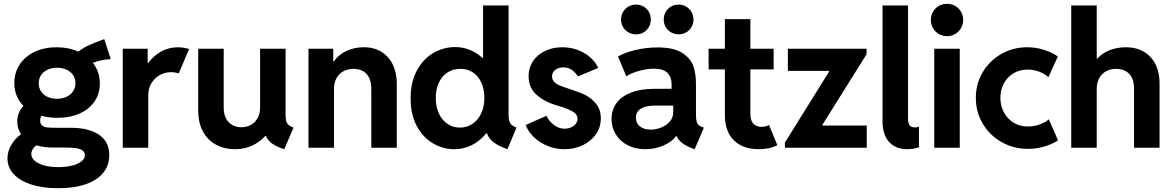

<svg xmlns="http://www.w3.org/2000/svg" viewBox="-20 -781 6201 1015"><path d="M19.5 56.6Q19.5 19.5 39.1 -14.2Q58.6 -47.9 91.3 -71.3Q71.3 -101.6 71.3 -138.7Q71.3 -186.5 104 -221.2Q80.6 -244.6 68.1 -275.1Q55.7 -305.7 55.7 -341.8Q55.7 -397 84.2 -440.2Q112.8 -483.4 163.6 -507.3Q214.4 -531.2 279.3 -531.2Q342.3 -531.2 393.6 -508.3Q421.4 -528.8 451.4 -542.7Q481.4 -556.6 531.2 -574.2L565.4 -468.8Q532.7 -466.3 512.7 -461.7Q492.7 -457 471.2 -448.7Q507.8 -401.4 507.8 -339.8Q507.8 -285.6 479.7 -244.6Q451.7 -203.6 400.9 -180.9Q350.1 -158.2 283.2 -158.2Q238.8 -158.2 198.7 -168.9Q192.4 -158.2 192.4 -144.5Q192.4 -125.5 203.1 -117.2Q213.9 -108.9 230.2 -107.2Q246.6 -105.5 278.3 -105.5H354.5Q448.2 -105.5 502.9 -69.1Q557.6 -32.7 557.6 39.1Q557.6 92.3 526.4 131.6Q495.1 170.9 434.6 192.4Q374 213.9 288.1 213.9Q205.1 213.9 144.5 194.1Q84 174.3 51.8 138.7Q19.5 103 19.5 56.6ZM378.9 -341.8Q378.9 -365.2 366.5 -383.8Q354 -402.3 331.8 -412.6Q309.6 -422.9 281.2 -422.9Q252.9 -422.9 231 -412.4Q209 -401.9 196.8 -383.3Q184.6 -364.7 184.6 -340.8Q184.6 -316.9 196.8 -298.1Q209 -279.3 231.2 -269Q253.4 -258.8 281.2 -258.8Q310.1 -258.8 332.3 -269.5Q354.5 -280.3 366.7 -299.1Q378.9 -317.9 378.9 -341.8ZM288.1 102.5Q328.6 102.5 360.6 94.5Q392.6 86.4 410.6 72Q428.7 57.6 428.7 39.1Q428.7 20.5 411.9 11.7Q395 2.9 373.3 1Q351.6 -1 322.3 -1H259.8Q210.4 -1 172.4 -13.2Q160.6 -4.9 153.1 7.8Q145.5 20.5 145.5 33.2Q145.5 52.2 162.4 67.9Q179.2 83.5 211.4 93Q243.7 102.5 288.1 102.5Z M628.9 -523.4H760.7V-448.2H763.7Q790 -484.4 830.1 -507.6Q870.1 -530.8 921.9 -531.2Q939.9 -530.8 956.1 -527.8Q972.2 -524.9 979.5 -521.5L924.8 -392.6Q919.9 -395 908 -397.2Q896 -399.4 882.8 -399.4Q855 -399.4 827.6 -385.5Q800.3 -371.6 782 -343.8Q763.7 -315.9 763.7 -277.3V0H628.9Z M1027.8 -196.3V-523.4H1162.6V-211.9Q1162.6 -178.7 1174.6 -155.5Q1186.5 -132.3 1207.8 -120.4Q1229 -108.4 1255.4 -108.4Q1284.7 -108.4 1307.4 -121.3Q1330.1 -134.3 1342.5 -158Q1355 -181.6 1355 -211.9V-523.4H1489.7V-173.8Q1489.7 -152.8 1493.2 -140.9Q1496.6 -128.9 1505.4 -120.8Q1514.2 -112.8 1531.7 -106.4L1482.9 7.8Q1403.3 -16.6 1385.3 -62.5H1382.8Q1352.5 -29.3 1311.8 -10.7Q1271 7.8 1222.2 7.8Q1166.5 7.8 1122.3 -15.9Q1078.1 -39.6 1053 -85.7Q1027.8 -131.8 1027.8 -196.3Z M1610.8 -523.4H1741.7V-456.1H1744.6Q1769.5 -492.2 1811.5 -511.7Q1853.5 -531.2 1903.8 -531.2Q1958.5 -531.2 1997.8 -506.1Q2037.1 -481 2057.4 -437.7Q2077.6 -394.5 2077.6 -340.8V0H1942.9V-311.5Q1942.9 -362.8 1917.7 -389.9Q1892.6 -417 1848.1 -417Q1818.8 -417 1795.7 -404.5Q1772.5 -392.1 1759 -368.2Q1745.6 -344.2 1745.6 -310.5V0H1610.8Z M2554.7 -76.2H2550.3Q2518.6 -36.6 2475.1 -14.4Q2431.6 7.8 2381.3 7.8Q2321.8 7.8 2268.6 -23.4Q2215.3 -54.7 2182.9 -115.5Q2150.4 -176.3 2150.9 -260.7Q2150.4 -345.2 2182.9 -406.5Q2215.3 -467.8 2269 -499.8Q2322.8 -531.7 2384.3 -532.2Q2426.8 -532.2 2463.6 -517.3Q2500.5 -502.4 2530.3 -474.6H2533.7V-752H2668.5V-170.9Q2668.9 -150.9 2672.9 -139.2Q2676.8 -127.4 2685.5 -120.1Q2694.3 -112.8 2710.4 -106.4L2662.6 7.8Q2615.2 -8.8 2588.9 -29.3Q2562.5 -49.8 2554.7 -76.2ZM2540.5 -262.7Q2540.5 -310.1 2524.2 -345.2Q2507.8 -380.4 2478.8 -398.9Q2449.7 -417.5 2413.6 -417Q2375.5 -417 2345.9 -398.2Q2316.4 -379.4 2300 -344.2Q2283.7 -309.1 2283.7 -262.7Q2283.7 -217.3 2299.8 -181.9Q2315.9 -146.5 2345.2 -126.5Q2374.5 -106.4 2411.6 -106.4Q2448.7 -106.4 2478 -126.5Q2507.3 -146.5 2523.9 -181.9Q2540.5 -217.3 2540.5 -262.7Z M2758.8 -120.1 2869.1 -168.9Q2881.8 -140.6 2908 -120.6Q2934.1 -100.6 2964.8 -100.6Q2983.9 -100.6 2999.5 -107.9Q3015.1 -115.2 3024.2 -127.2Q3033.2 -139.2 3033.2 -152.3Q3033.2 -177.7 3004.6 -193.1Q2976.1 -208.5 2930.7 -221.7L2917 -225.6Q2855 -244.6 2814.7 -281.5Q2774.4 -318.4 2774.4 -378.9Q2774.4 -423.3 2797.9 -458Q2821.3 -492.7 2862.1 -512Q2902.8 -531.2 2953.1 -531.2Q2996.6 -531.2 3034.4 -516.8Q3072.3 -502.4 3100.3 -477.8Q3128.4 -453.1 3142.6 -421.9L3035.2 -377Q3023.4 -396 3004.4 -410.4Q2985.4 -424.8 2958 -424.8Q2932.1 -424.8 2915.3 -411.6Q2898.4 -398.4 2898.4 -377Q2898.4 -358.9 2910.6 -347.2Q2922.9 -335.4 2941.9 -327.9Q2960.9 -320.3 3002.9 -306.6Q3043.5 -293.9 3075.2 -278.1Q3106.9 -262.2 3131.6 -231.7Q3156.2 -201.2 3156.2 -155.3Q3156.2 -108.4 3130.4 -71.3Q3104.5 -34.2 3060.5 -13.2Q3016.6 7.8 2964.8 7.8Q2918 7.8 2876 -9Q2834 -25.9 2803.2 -55.2Q2772.5 -84.5 2758.8 -120.1Z M3212.9 -152.3Q3212.9 -199.7 3238.8 -235.6Q3264.6 -271.5 3315.9 -291.5Q3367.2 -311.5 3440.4 -311.5H3530.3V-336.9Q3530.3 -373.5 3508.1 -395.8Q3485.8 -418 3437.5 -418Q3400.4 -418 3358.9 -406.5Q3317.4 -395 3291 -377.9L3247.1 -482.4Q3280.3 -502 3337.4 -516.1Q3394.5 -530.3 3456.1 -530.3Q3543.9 -530.3 3588.9 -499.8Q3633.8 -469.2 3646.5 -428.5Q3659.2 -387.7 3659.2 -338.9V-175.8Q3659.2 -145 3665.5 -130.6Q3671.9 -116.2 3689.5 -110.4L3701.2 -106.4L3652.3 7.8L3636.7 2Q3573.2 -22 3556.2 -62.5H3555.2Q3533.2 -32.2 3488.5 -12.2Q3443.8 7.8 3390.6 7.8Q3338.9 7.8 3298.3 -13.2Q3257.8 -34.2 3235.4 -70.8Q3212.9 -107.4 3212.9 -152.3ZM3420.9 -95.7Q3444.8 -95.7 3472.4 -105.7Q3500 -115.7 3519.5 -137Q3539.1 -158.2 3539.1 -189.5V-222.7H3441.4Q3393.6 -222.7 3367.7 -206.5Q3341.8 -190.4 3341.8 -158.2Q3341.8 -128.9 3363.5 -112.3Q3385.3 -95.7 3420.9 -95.7ZM3488.8 -677.7Q3488.8 -699.7 3499 -717.8Q3509.3 -735.8 3527.3 -746.3Q3545.4 -756.8 3566.9 -756.8Q3588.9 -756.8 3606.9 -746.3Q3625 -735.8 3635.5 -717.8Q3646 -699.7 3646 -677.7Q3646 -656.2 3635.7 -638.2Q3625.5 -620.1 3607.4 -609.9Q3589.4 -599.6 3567.9 -599.6Q3545.9 -599.6 3527.8 -609.9Q3509.8 -620.1 3499.3 -637.9Q3488.8 -655.8 3488.8 -677.7ZM3263.2 -677.7Q3263.2 -699.7 3273.7 -717.8Q3284.2 -735.8 3302.2 -746.3Q3320.3 -756.8 3342.3 -756.8Q3363.8 -756.8 3381.8 -746.6Q3399.9 -736.3 3410.2 -718.3Q3420.4 -700.2 3420.4 -678.7Q3420.4 -656.2 3410.2 -638.2Q3399.9 -620.1 3382.1 -609.6Q3364.3 -599.1 3342.3 -599.6Q3320.3 -599.6 3302.2 -609.9Q3284.2 -620.1 3273.7 -637.9Q3263.2 -655.8 3263.2 -677.7Z M3812 -168.9V-414.1H3726.1V-523.4H3812V-679.7H3946.8V-523.4H4069.8V-414.1H3946.8V-176.8Q3946.8 -143.1 3963.1 -126.7Q3979.5 -110.4 4005.4 -110.4Q4027.3 -110.4 4045.4 -120.1L4089.4 -13.7Q4049.3 7.8 3991.7 7.8Q3933.6 7.8 3893.1 -14.4Q3852.5 -36.6 3832.3 -76.7Q3812 -116.7 3812 -168.9Z M4129.4 -27.3 4362.8 -402.3V-406.2H4145V-523.4H4561V-494.1L4327.6 -121.1V-117.2H4562V0H4129.4Z M4645.5 -134.8V-752H4780.3V-151.4Q4780.8 -130.9 4788.3 -119.1Q4795.9 -107.4 4816.4 -107.4Q4827.1 -107.4 4837.9 -111.3V-2.9Q4825.2 2 4808.6 4.9Q4792 7.8 4775.4 7.8Q4733.4 7.8 4704.1 -10.5Q4674.8 -28.8 4660.4 -61Q4646 -93.3 4645.5 -134.8Z M4918.9 -523.4H5053.7V0H4918.9ZM4900.9 -675.8Q4900.9 -699.2 4912.1 -718.8Q4923.3 -738.3 4943.1 -749.5Q4962.9 -760.7 4986.8 -760.7Q5010.3 -760.7 5029.8 -749.5Q5049.3 -738.3 5060.5 -718.8Q5071.8 -699.2 5071.8 -675.8Q5071.8 -652.3 5060.5 -632.6Q5049.3 -612.8 5029.8 -601.3Q5010.3 -589.8 4986.8 -589.8Q4962.9 -589.8 4943.1 -601.3Q4923.3 -612.8 4912.1 -632.6Q4900.9 -652.3 4900.9 -675.8Z M5138.7 -263.7Q5138.7 -338.4 5175.3 -399.7Q5211.9 -460.9 5274.2 -496.1Q5336.4 -531.2 5410.2 -531.2Q5454.1 -531.2 5496.6 -518.3Q5539.1 -505.4 5572.3 -482.4L5522.5 -373Q5501 -392.1 5472.2 -402.6Q5443.4 -413.1 5412.1 -413.1Q5370.1 -413.1 5337.4 -393.3Q5304.7 -373.5 5286.6 -339.6Q5268.6 -305.7 5268.6 -263.7Q5268.6 -221.7 5287.1 -187Q5305.7 -152.3 5338.6 -132.3Q5371.6 -112.3 5412.1 -112.3Q5445.3 -112.3 5476.6 -123.3Q5507.8 -134.3 5524.4 -150.4L5573.2 -39.1Q5543 -19 5501.5 -6.6Q5460 5.9 5414.1 5.9Q5338.4 5.9 5275.1 -29.8Q5211.9 -65.4 5175.3 -127.2Q5138.7 -189 5138.7 -263.7Z M5643.1 -752H5777.8V-471.7H5781.7Q5806.6 -500.5 5845.7 -515.6Q5884.8 -530.8 5930.2 -531.2Q5988.8 -531.2 6029.3 -506.1Q6069.8 -481 6090.1 -438Q6110.4 -395 6109.9 -340.8V0H5975.1V-311.5Q5975.6 -362.8 5950 -389.9Q5924.3 -417 5880.4 -417Q5851.1 -417 5828.1 -404.8Q5805.2 -392.6 5791.5 -368.7Q5777.8 -344.7 5777.8 -310.5V0H5643.1Z"/></svg>

Font: Reddit Sans Fudge
Style: Bold
Weight: 700
Designer: Stephen Hutchings
Foundry: Reddit
Version: Version 1.013